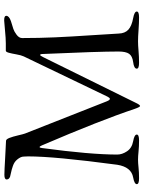

<svg xmlns="http://www.w3.org/2000/svg" viewBox="97 -794 706 941"><g transform="rotate(-90 450.5 -323.0)"><path d="M735 -568Q735 -485 738.5 -407Q742 -329 748.5 -232.5Q755 -136 757 -95Q758 -64 776 -47.5Q794 -31 832 -24Q865 -18 865 -6Q865 5 836 5Q808 5 774.5 2.5Q741 0 719 0Q700 0 671.5 2.5Q643 5 614 5Q585 5 585 -6Q585 -20 618 -24Q647 -28 658 -44Q669 -60 669 -96Q669 -194 657 -464Q657 -480 652 -480Q649 -480 641 -464L419 -14Q408 10 402 10Q397 10 388 -16Q332 -184 209 -471Q199 -494 196 -471Q164 -234 164 -102Q164 -78 180 -54Q196 -30 229 -24Q262 -18 262 -6Q262 5 233 5Q204 5 179.5 2.5Q155 0 139 0Q123 0 100 2.5Q77 5 48 5Q19 5 19 -6Q19 -18 52 -24Q103 -33 114 -102Q155 -409 155 -538Q155 -544 154.5 -551Q154 -558 154 -561Q154 -575 139 -593Q133 -600 125.5 -605Q118 -610 107.5 -613.5Q97 -617 90 -619Q83 -621 71 -623.5Q59 -626 56 -627Q42 -632 42 -644Q42 -655 65 -655Q85 -655 152 -651Q219 -647 231 -647Q239 -647 245.5 -630.5Q252 -614 258 -588Q264 -562 267 -554L425 -153Q431 -138 437 -138Q442 -138 448 -150L645 -560Q651 -573 655 -596Q659 -619 663 -633.5Q667 -648 673 -648H709Q733 -648 773 -652Q813 -656 820 -656H823Q844 -656 844 -646Q844 -632 818 -623Q792 -615 779.5 -611Q767 -607 751 -595Q735 -583 735 -568Z"/></g></svg>

Font: EB Garamond 08
Style: Regular
Weight: 400
Version: Version 0.016 ; ttfautohint (v1.5)